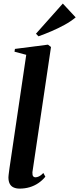

<svg xmlns="http://www.w3.org/2000/svg" viewBox="-20 -1074 456 1105"><path d="M166.5 -82.5Q166 -65 171 -59.2Q176 -53.5 184 -53.5Q193 -53.5 204.8 -59Q216.5 -64.5 229.5 -78.5L241 -57Q223 -35 200.2 -19.8Q177.5 -4.5 150.5 3.5Q123.5 11.5 92.5 11.5Q73.5 11.5 58.8 5Q44 -1.5 36.2 -16Q28.5 -30.5 28.5 -53.5Q28.5 -58.5 29.5 -66.5Q30.5 -74.5 31.8 -84.8Q33 -95 34.5 -105.5L131 -758.5L63.5 -776.5L66 -792.5L256 -817L273.5 -803.5ZM201.5 -865 187 -880 341.5 -1053.5 415.5 -974Q387.5 -950.5 351.2 -930.8Q315 -911 276.5 -894.5Q238 -878 201.5 -865Z"/></svg>

Font: Merriweather 144pt
Style: Bold Italic
Weight: 700
Italic angle: -7.8°
Version: Version 2.101